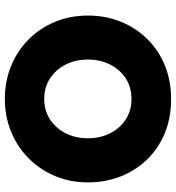

<svg xmlns="http://www.w3.org/2000/svg" viewBox="13 -725 724 790"><g transform="rotate(-90 375.0 -330.0)"><path d="M201 -330.5Q201 -280.5 221.2 -239.8Q241.5 -199 278 -175Q314.5 -151 363 -151Q411.5 -151 448 -175Q484.5 -199 504.8 -239.8Q525 -280.5 525 -330.5Q525 -380.5 504.8 -421Q484.5 -461.5 448 -485.8Q411.5 -510 363 -510Q314.5 -510 278 -485.8Q241.5 -461.5 221.2 -421Q201 -380.5 201 -330.5ZM19.5 -330.5Q19.5 -402.5 45.5 -464.8Q71.5 -527 118 -573.5Q164.5 -620 227.2 -646Q290 -672 363 -672Q437 -672 499.5 -646Q562 -620 608.5 -573.5Q655 -527 680.5 -464.8Q706 -402.5 706 -330.5Q706 -258 681 -195.8Q656 -133.5 610.2 -86.8Q564.5 -40 501.5 -14Q438.5 12 363 12Q285 12 222 -14Q159 -40 113.8 -86.8Q68.5 -133.5 44 -195.8Q19.5 -258 19.5 -330.5Z"/></g></svg>

Font: League Spartan Thin ExtraBold
Style: Regular
Weight: 800
Version: Version 2.002